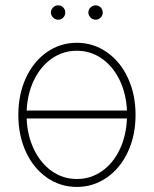

<svg xmlns="http://www.w3.org/2000/svg" viewBox="-20 -701 585 731"><path d="M49.8 -263.7Q49.8 -341.8 78.6 -404.3Q107.4 -466.8 158.4 -502.4Q209.5 -538.1 272.5 -538.1Q335.4 -538.1 386.7 -502.4Q438 -466.8 467 -404.1Q496.1 -341.3 496.1 -263.7Q496.1 -185.5 467 -123Q438 -60.5 386.7 -24.9Q335.4 10.7 272.5 10.7Q209.5 10.7 158.4 -24.9Q107.4 -60.5 78.6 -123Q49.8 -185.5 49.8 -263.7ZM463.4 -250H81.5Q84 -185.1 109.1 -132.6Q134.3 -80.1 177 -49.8Q219.7 -19.5 272.5 -19.5Q325.7 -19.5 368.4 -49.6Q411.1 -79.6 436 -132.3Q460.9 -185.1 463.4 -250ZM463.4 -280.3Q460.4 -344.7 435.3 -396.5Q410.2 -448.2 367.7 -478Q325.2 -507.8 272.5 -507.8Q219.7 -507.8 177.2 -478Q134.8 -448.2 109.6 -396.5Q84.5 -344.7 81.5 -280.3ZM173.8 -653.3Q173.8 -664.6 182.1 -672.6Q190.4 -680.7 201.2 -680.7Q212.9 -680.7 220.7 -672.6Q228.5 -664.6 228.5 -653.3Q228.5 -642.1 220.7 -634Q212.9 -626 201.2 -626Q190.4 -626 182.1 -634.3Q173.8 -642.6 173.8 -653.3ZM316.4 -653.3Q316.4 -664.6 324.7 -672.6Q333 -680.7 343.8 -680.7Q355.5 -680.7 363.3 -672.6Q371.1 -664.6 371.1 -653.3Q371.1 -642.1 363.3 -634Q355.5 -626 343.8 -626Q333 -626 324.7 -634.3Q316.4 -642.6 316.4 -653.3Z"/></svg>

Font: Pretendard Std Thin
Style: Regular
Weight: 100
Designer: Base glyphs from Inter by Rasmus Andersson; Hangeul glyphs from Noto Sans CJK(Source Han Sans) by Jang Soo-young and Kan
Foundry: Kil Hyung-jin
Version: Version 1.309